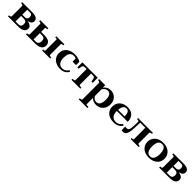

<svg xmlns="http://www.w3.org/2000/svg" viewBox="610 -2629 4953 4953"><g transform="rotate(45 3086.5 -152.5)"><path d="M27 -518H397Q495 -518 548 -487Q601 -456 601 -392Q601 -349 575 -321Q549 -293 499 -279.5Q449 -266 378 -266L414 -287L415 -256L389 -277Q461 -277 514 -263.5Q567 -250 596 -222Q625 -194 625 -149Q625 -73 568 -36.5Q511 0 409 0H27V-38H32Q59 -38 77.5 -45Q96 -52 96 -73V-445Q96 -467 77.5 -473.5Q59 -480 32 -480H27ZM259 -45H362Q414 -45 438 -72.5Q462 -100 462 -149Q462 -199 436 -223Q410 -247 355 -247H230V-292H349Q383 -292 403 -303Q423 -314 431.5 -335Q440 -356 440 -385Q440 -430 419.5 -451.5Q399 -473 352 -473H259Z M1335 -49V-469Q1335 -474 1325.5 -476Q1316 -478 1302.5 -479Q1289 -480 1277 -480H1273V-518H1567V-481H1561Q1534 -481 1516 -474Q1498 -467 1498 -445V-73Q1498 -52 1516 -45Q1534 -38 1561 -38H1567V0H1273V-38H1277Q1289 -38 1302.5 -39Q1316 -40 1325.5 -42.5Q1335 -45 1335 -49ZM916 -46H991Q1047 -46 1072.5 -78Q1098 -110 1098 -164Q1098 -217 1073.5 -246Q1049 -275 996 -275H881V-321H1030Q1149 -321 1204.5 -281.5Q1260 -242 1260 -165Q1260 -87 1201 -43.5Q1142 0 1025 0H684V-38H689Q716 -38 734.5 -45Q753 -52 753 -73V-445Q753 -467 734.5 -473.5Q716 -480 689 -480H684V-518H983V-480H973Q960 -480 947 -479Q934 -478 925 -476Q916 -474 916 -470Z M1964 -39Q2005 -39 2037 -53Q2069 -67 2093.5 -91Q2118 -115 2135 -144L2172 -117Q2150 -79 2117.5 -50.5Q2085 -22 2040.5 -6Q1996 10 1936 10Q1848 10 1778 -23.5Q1708 -57 1667.5 -117.5Q1627 -178 1627 -259Q1627 -340 1666.5 -400.5Q1706 -461 1777 -494.5Q1848 -528 1944 -528Q1997 -528 2039.5 -519Q2082 -510 2112.5 -497Q2143 -484 2158 -472V-352H2032V-480Q2041 -479 2048.5 -475Q2056 -471 2061.5 -464Q2067 -457 2069 -449Q2071 -441 2068 -434Q2053 -456 2022 -469.5Q1991 -483 1951 -483Q1899 -483 1864.5 -457.5Q1830 -432 1813 -382Q1796 -332 1796 -259Q1796 -205 1807.5 -164Q1819 -123 1840.5 -95Q1862 -67 1893 -53Q1924 -39 1964 -39Z M2513 -473V-518H2786V-333H2741L2721 -427Q2717 -446 2706.5 -456Q2696 -466 2676 -469.5Q2656 -473 2620 -473ZM2497 -473H2390Q2355 -473 2334.5 -469.5Q2314 -466 2304 -456Q2294 -446 2289 -427L2269 -333H2224V-518H2497ZM2587 -73Q2587 -52 2605 -45Q2623 -38 2650 -38H2667V0H2343V-38H2360Q2387 -38 2405 -45Q2423 -52 2423 -73V-518H2587Z M3150 223H2833V185H2839Q2857 185 2871 182Q2885 179 2893.5 171.5Q2902 164 2902 150V-436Q2902 -450 2896.5 -458Q2891 -466 2879 -470.5Q2867 -475 2848 -478L2833 -480V-518H3058V-403L3066 -401V174Q3066 178 3076 180.5Q3086 183 3101.5 184Q3117 185 3132 185H3150ZM3245 10Q3194 10 3154 -4Q3114 -18 3084 -46Q3054 -74 3031 -118L3044 -171Q3064 -130 3087 -102Q3110 -74 3138 -60Q3166 -46 3200 -46Q3234 -46 3259.5 -60.5Q3285 -75 3302 -103Q3319 -131 3327.5 -171Q3336 -211 3336 -262Q3336 -313 3327.5 -351Q3319 -389 3302.5 -415Q3286 -441 3262 -454Q3238 -467 3206 -467Q3171 -467 3142 -451.5Q3113 -436 3088.5 -407Q3064 -378 3041 -337L3031 -386Q3058 -434 3090.5 -465.5Q3123 -497 3164.5 -512.5Q3206 -528 3257 -528Q3330 -528 3385.5 -495Q3441 -462 3473 -402Q3505 -342 3505 -262Q3505 -183 3471.5 -121Q3438 -59 3379.5 -24.5Q3321 10 3245 10Z M3740 -257Q3740 -201 3752 -160Q3764 -119 3786.5 -92.5Q3809 -66 3841.5 -52.5Q3874 -39 3914 -39Q3957 -39 3990 -52.5Q4023 -66 4048.5 -89Q4074 -112 4091 -140L4128 -112Q4107 -76 4073 -48Q4039 -20 3992.5 -5Q3946 10 3886 10Q3795 10 3724.5 -22.5Q3654 -55 3614.5 -115.5Q3575 -176 3575 -258Q3575 -339 3613 -400Q3651 -461 3717.5 -494.5Q3784 -528 3869 -528Q3933 -528 3982.5 -510.5Q4032 -493 4066 -458.5Q4100 -424 4118.5 -374Q4137 -324 4137 -260H3700V-303H4009L3983 -288Q3982 -340 3975.5 -376.5Q3969 -413 3955 -436.5Q3941 -460 3920 -471.5Q3899 -483 3870 -483Q3839 -483 3815 -469.5Q3791 -456 3774.5 -428Q3758 -400 3749 -357.5Q3740 -315 3740 -257Z M4320 -269 4327 -448Q4327 -467 4309.5 -473.5Q4292 -480 4265 -480H4256V-518H4381L4371 -265Q4368 -168 4353 -107Q4338 -46 4307.5 -18Q4277 10 4227 10Q4212 10 4198 7Q4184 4 4177 0V-132Q4183 -129 4195.5 -125.5Q4208 -122 4226 -122Q4259 -122 4278.5 -136Q4298 -150 4308 -182.5Q4318 -215 4320 -269ZM4566 -49V-518H4798V-481H4792Q4765 -481 4747 -474Q4729 -467 4729 -445V-73Q4729 -52 4747 -45Q4765 -38 4792 -38H4798V0H4504V-38H4508Q4521 -38 4534 -39Q4547 -40 4556.5 -42.5Q4566 -45 4566 -49ZM4349 -473V-518H4633V-473Z M5482 -258Q5482 -181 5443.5 -120Q5405 -59 5335 -24.5Q5265 10 5170 10Q5076 10 5006 -24.5Q4936 -59 4897.5 -120Q4859 -181 4859 -258Q4859 -317 4881 -366.5Q4903 -416 4944 -452Q4985 -488 5042 -508Q5099 -528 5170 -528Q5241 -528 5298.5 -508.5Q5356 -489 5397 -452.5Q5438 -416 5460 -366.5Q5482 -317 5482 -258ZM5028 -259Q5028 -186 5044 -136Q5060 -86 5091.5 -60.5Q5123 -35 5170 -35Q5219 -35 5250 -60.5Q5281 -86 5297 -136Q5313 -186 5313 -259Q5313 -332 5297 -382Q5281 -432 5250 -457.5Q5219 -483 5170 -483Q5123 -483 5091.5 -457.5Q5060 -432 5044 -382Q5028 -332 5028 -259Z M5543 -518H5913Q6011 -518 6064 -487Q6117 -456 6117 -392Q6117 -349 6091 -321Q6065 -293 6015 -279.5Q5965 -266 5894 -266L5930 -287L5931 -256L5905 -277Q5977 -277 6030 -263.5Q6083 -250 6112 -222Q6141 -194 6141 -149Q6141 -73 6084 -36.5Q6027 0 5925 0H5543V-38H5548Q5575 -38 5593.5 -45Q5612 -52 5612 -73V-445Q5612 -467 5593.5 -473.5Q5575 -480 5548 -480H5543ZM5775 -45H5878Q5930 -45 5954 -72.5Q5978 -100 5978 -149Q5978 -199 5952 -223Q5926 -247 5871 -247H5746V-292H5865Q5899 -292 5919 -303Q5939 -314 5947.5 -335Q5956 -356 5956 -385Q5956 -430 5935.5 -451.5Q5915 -473 5868 -473H5775Z"/></g></svg>

Font: Roboto Serif 120pt Expanded SemiBold
Style: Regular
Weight: 600
Width: 7
Designer: Greg Gazdowicz
Foundry: Commercial Type
Version: Version 1.008